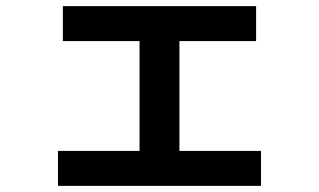

<svg xmlns="http://www.w3.org/2000/svg" viewBox="-20 -593 1040 626"><path d="M169 -101H435V-459H185V-573H815V-459H565V-101H831V13H169Z"/></svg>

Font: Enso
Style: Bold
Weight: 700
Designer: Coji Morishita
Foundry: UNDERFOREST DESIGN
Version: Version 1.000